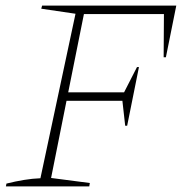

<svg xmlns="http://www.w3.org/2000/svg" viewBox="-20 -664 648 684"><path d="M426 -216 416 -305H217L162 -30L300 -12L298 0H1L3 -10Q35 -18 65.5 -23Q96 -28 124 -29L249 -615L127 -633L130 -644H608L571 -460H563L564 -614H279L223 -335H422L468 -425H475L433 -216Z"/></svg>

Font: Piazzolla Thin
Style: Italic
Weight: 100
Italic angle: -11.3°
Designer: Juan Pablo del Peral
Foundry: Huerta Tipografica
Version: Version 1.330